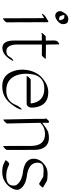

<svg xmlns="http://www.w3.org/2000/svg" viewBox="518 -1112 625 1700"><g transform="rotate(90 830.0 -261.5)"><path d="M186.5 -537.6Q204.6 -497.6 174.6 -468Q144.5 -438.5 118.7 -438.5Q92.8 -438.5 81.1 -464.4Q78.1 -471.7 78.1 -484.1Q78.1 -496.6 97.9 -525.4Q117.7 -554.2 148.2 -554.2Q178.7 -554.2 186.5 -537.6ZM158.2 -474.1Q159.7 -485.8 152.3 -502.4Q145 -519 130.9 -519Q116.7 -519 113.8 -518.6Q113.3 -515.1 113.3 -509.5Q113.3 -503.9 120.8 -486.6Q128.4 -469.2 158.2 -474.1ZM128.9 -354 163.6 -374.5Q175.3 -381.3 175.8 -373L177.2 -9.3Q177.2 -1 159.4 14.6Q141.6 30.3 141.6 22L140.1 -340.8H139.6L110.8 -323.7Q95.7 -314.5 104.7 -329.6Q113.8 -344.7 128.9 -354Z M338.9 -355Q338.4 -393.1 337.9 -422.9Q337.4 -452.6 351.8 -463.4Q366.2 -474.1 368.9 -474.1Q371.6 -474.1 372.3 -473.6Q373 -473.1 373.3 -471.9Q373.5 -470.7 373.5 -469.5Q373.5 -468.3 373 -466.1Q372.6 -463.9 372.6 -462.4L374.5 -356.4L497.1 -355Q505.4 -355 489.7 -337.2Q474.1 -319.3 465.8 -319.8Q419.9 -320.3 373.5 -320.8V-105Q374 -5.9 433.1 -5.9Q466.8 -5.9 479.5 -29.3Q492.2 -52.7 507.8 -63Q523.4 -73.2 516.1 -59.1Q468.3 29.3 403.6 29.3Q338.9 29.3 338.4 -73.7V-319.8H282.7Q270 -312.5 271 -316.9L271.5 -318.4Q271.5 -323.2 277.1 -329.6Q282.7 -335.9 291 -345.5Q299.3 -355 307.6 -355Z M654.3 -78.1Q691.4 -3.9 783.7 -5.1Q876 -6.3 908.2 -88.9Q917 -110.8 933.3 -129.9Q949.7 -148.9 949.2 -141.1Q948.2 -106 892.1 -38.3Q835.9 29.3 746.8 30.5Q657.7 31.7 621.6 -39.8Q585.4 -111.3 600.6 -195.1Q615.7 -278.8 675 -328.1Q734.4 -377.4 796.4 -377Q917.5 -377 931.2 -251Q935.1 -216.3 924.1 -200.9Q913.1 -185.5 901.4 -185.5H655.8Q647.5 -185.5 662.8 -203.4Q678.2 -221.2 686.5 -221.2H896Q881.8 -341.8 765.1 -341.8Q632.3 -342.8 632.3 -179.7Q632.8 -120.1 654.3 -78.1Z M1031.7 -284.2V-347.2Q1021.5 -349.6 1036.1 -367.4Q1050.8 -385.3 1058.8 -383.3Q1066.9 -381.3 1066.9 -379.9V-322.8Q1128.4 -371.6 1154.3 -377.4Q1266.1 -401.9 1297.4 -315.4Q1306.2 -290.5 1306.6 -258.8L1307.1 -11.7Q1307.1 -3.4 1289.6 12.2Q1272 27.8 1272 19.5L1271.5 -227.5Q1269.5 -348.1 1165.5 -348.1Q1150.9 -348.1 1144.8 -346.4Q1138.7 -344.7 1121.3 -341.3Q1104 -337.9 1085.9 -323Q1067.9 -308.1 1066.9 -307.1L1072.8 -13.7Q1072.8 -5.4 1055.2 10.3Q1037.6 25.9 1037.6 17.6Z M1439 -29.3Q1487.3 -4.4 1536.1 -4.9Q1622.6 -5.4 1622.6 -68.4Q1622.6 -87.9 1617.7 -94.7Q1584 -145 1490.7 -154.3Q1384.8 -173.3 1384.8 -247.6Q1385.3 -311.5 1452.1 -353.5Q1483.4 -373 1530.8 -370.6Q1578.1 -368.2 1581.5 -364.7L1638.2 -331.1Q1643.6 -328.1 1627 -310.5Q1610.4 -293 1605 -296.4L1547.9 -330.1Q1547.4 -330.1 1544.9 -331.8Q1542.5 -333.5 1497.3 -335.4Q1452.1 -337.4 1431.2 -320.8Q1417.5 -302.2 1420.4 -270.5Q1428.2 -206.5 1522.5 -189.5Q1617.7 -179.7 1652.3 -128.4Q1668.9 -103 1650.9 -63.2Q1632.8 -23.4 1593.8 3.4Q1554.7 30.3 1507.3 30.5Q1460 30.8 1439.5 21.5Q1418.9 12.2 1399.4 2.4Q1394.5 -1 1410.9 -18.1Q1427.2 -35.2 1439 -29.3Z"/></g></svg>

Font: ML-NILA06_NewLipi
Style: Regular
Weight: 400
Designer: CLT@C-DIT
Version: Version ML-NILA06_NewLipi 2.